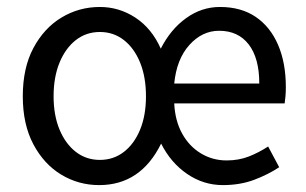

<svg xmlns="http://www.w3.org/2000/svg" viewBox="-20 -519 878 551"><path d="M264.6 12.2Q205.6 12.2 155.8 -17.8Q106 -47.9 75.7 -105Q45.4 -162.1 45.4 -242.7Q45.4 -324.2 75.9 -381.3Q106.4 -438.5 156.7 -468.8Q207 -499 266.6 -499Q321.8 -499 368.7 -468.3Q415.5 -437.5 441.4 -379.4Q469.7 -435.1 514.2 -467Q558.6 -499 611.3 -499Q671.9 -499 713.9 -470.5Q755.9 -441.9 778.1 -390.1Q800.3 -338.4 800.3 -269Q800.3 -255.4 799.3 -243.2Q798.3 -231 796.9 -222.2H480Q482.4 -172.4 502.7 -135.7Q522.9 -99.1 556.4 -78.9Q589.8 -58.6 630.4 -58.6Q665 -58.6 693.8 -69.8Q722.7 -81.1 749.5 -98.6L781.2 -39.1Q749.5 -18.1 709.2 -2.9Q668.9 12.2 619.6 12.2Q564 12.2 517.1 -19.8Q470.2 -51.8 442.4 -106.9Q383.8 12.2 264.6 12.2ZM266.6 -60.1Q305.7 -60.1 335.4 -83Q365.2 -106 382.1 -147Q398.9 -188 398.9 -242.7Q398.9 -297.9 382.1 -339.4Q365.2 -380.9 335.4 -404.1Q305.7 -427.2 266.6 -427.2Q227.5 -427.2 197.8 -404.1Q168 -380.9 150.9 -339.4Q133.8 -297.9 133.8 -242.7Q133.8 -188 150.9 -147Q168 -106 197.8 -83Q227.5 -60.1 266.6 -60.1ZM480 -279.3H724.1Q724.1 -352.1 693.8 -391.4Q663.6 -430.7 608.9 -430.7Q560.1 -430.7 523.4 -389.9Q486.8 -349.1 480 -279.3Z"/></svg>

Font: Varta Light Medium
Style: Regular
Weight: 500
Version: Version 1.004